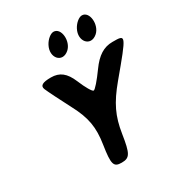

<svg xmlns="http://www.w3.org/2000/svg" viewBox="-250 -1344 1371 1464"><g transform="rotate(-30 435.0 -612.5)"><path d="M161 -831C173 -802 224 -700 274 -604C343 -473 359 -382 337 -240C312 -78 321 -50 392 -50C463 -50 479 -78 504 -240C526 -382 569 -473 678 -604C911 -883 911 -883 790 -883C714 -883 654 -846 591 -758C540 -687 493 -633 481 -633C469 -633 437 -687 408 -758C371 -846 324 -883 248 -883C173 -883 147 -867 161 -831ZM607 -1108C558 -1016 633 -932 707 -996C768 -1049 756 -1175 689 -1175C663 -1175 627 -1146 607 -1108ZM357 -1108C308 -1016 383 -932 457 -996C518 -1049 506 -1175 439 -1175C413 -1175 377 -1146 357 -1108Z"/></g></svg>

Font: Hussar Skorodowane
Style: Ky
Weight: 700
Foundry: Cannot Into Space Fonts
Version: Version 0.892